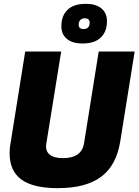

<svg xmlns="http://www.w3.org/2000/svg" viewBox="-20 -968 720 998"><path d="M280 10Q153 10 91.5 -34.5Q30 -79 30 -171Q30 -183 31 -196.5Q32 -210 36 -231L111 -700H298L221 -223Q214 -186 236.5 -166Q259 -146 307 -146Q405 -146 417 -224L493 -700H680L605 -233Q585 -108 505.5 -49Q426 10 280 10ZM409 -742Q356 -742 327.5 -766Q299 -790 299 -831Q299 -886 331 -917Q363 -948 426 -948Q479 -948 507.5 -924Q536 -900 536 -858Q536 -804 504 -773Q472 -742 409 -742ZM414 -817Q430 -817 438 -825.5Q446 -834 446 -850Q446 -873 420 -873Q406 -873 397.5 -864Q389 -855 389 -840Q389 -817 414 -817Z"/></svg>

Font: Georama ExtraBold
Style: Italic
Weight: 800
Italic angle: -9°
Version: Version 1.001